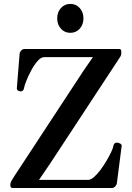

<svg xmlns="http://www.w3.org/2000/svg" viewBox="-20 -937 658 957"><path d="M44.4 0Q37.6 0 34.7 -2.9Q31.7 -5.9 31.7 -12.2V-19Q31.7 -23.9 35.4 -32Q39.1 -40 52.2 -60.1L397.9 -586.9L454.1 -668L474.1 -652.3H200.7Q184.6 -652.3 167.7 -633.3Q150.9 -614.3 136.2 -587.2Q121.6 -560.1 111.6 -534.9Q101.6 -509.8 99.6 -497.6Q97.2 -481.4 81.5 -481.4Q76.2 -481.4 69.8 -485.6Q63.5 -489.7 64 -498L78.1 -672.9Q86.9 -692.4 101.1 -692.9H571.8Q577.6 -692.9 581.1 -690.4Q584.5 -688 584.5 -681.2V-668.9Q584.5 -662.6 579.6 -654.3L227.5 -118.2L156.7 -14.6L134.3 -40.5H419.4Q432.6 -40.5 448.5 -54.4Q464.4 -68.4 480.5 -89.8Q496.6 -111.3 510.7 -135.3Q524.9 -159.2 534.2 -179.2Q543.5 -199.2 545.4 -210Q547.4 -226.1 563.5 -226.1Q568.8 -226.1 578.1 -221.9Q587.4 -217.8 586.4 -209.5L562 -20Q553.2 -0.5 539.1 0ZM330.6 -773.4Q301.8 -773.4 283.4 -794.2Q265.1 -814.9 265.1 -845.2Q265.1 -876 283.4 -896.7Q301.8 -917.5 330.6 -917.5Q359.4 -917.5 377.7 -896.7Q396 -876 396 -845.2Q396 -814.9 377.7 -794.2Q359.4 -773.4 330.6 -773.4Z"/></svg>

Font: Gelasio Medium
Style: Regular
Weight: 500
Designer: Eben Sorkin
Foundry: Eben Sorkin
Version: Version 1.008